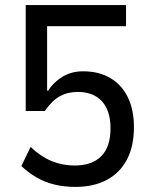

<svg xmlns="http://www.w3.org/2000/svg" viewBox="-20 -725 589 754"><path d="M276 9Q233 9 195 0Q157 -9 124 -28Q91 -47 64 -73L100 -148Q140 -110 182.5 -92.5Q225 -75 273 -75Q341 -75 377.5 -111.5Q414 -148 414 -221Q414 -290 380.5 -327Q347 -364 285 -364Q246 -364 215 -347Q184 -330 156 -289H81V-705H475V-622H165V-369H169Q191 -403 226 -424Q261 -445 306 -445Q369 -445 414 -418Q459 -391 482.5 -342Q506 -293 506 -226Q506 -150 478 -97.5Q450 -45 398.5 -18Q347 9 276 9Z"/></svg>

Font: Nunito Sans 7pt SemiCondensed Medium
Style: Regular
Weight: 500
Width: 4
Designer: Vernon Adams
Foundry: Vernon Adams
Version: Version 3.101;gftools[0.9.27]